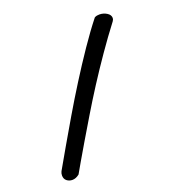

<svg xmlns="http://www.w3.org/2000/svg" viewBox="-110 -643 698 755"><g transform="rotate(-20 239.5 -265.5)"><path d="M95.7 10.7Q81.1 22.5 66.4 22.5Q52.7 22.5 43 14.6Q33.2 6.8 33.2 -7.8Q33.2 -16.6 37.1 -24.4L86.9 -111.3Q113.3 -157.2 147.5 -215.3Q181.6 -273.4 218.8 -332.5Q255.9 -391.6 294.4 -448.2Q333 -504.9 367.2 -547.9Q372.1 -550.8 377.4 -551.8Q382.8 -552.7 387.7 -552.7Q404.3 -552.7 418.5 -543.9Q432.6 -535.2 432.6 -521.5Q432.6 -515.6 427.7 -508.8Q389.6 -459 352.1 -404.8Q314.5 -350.6 280.3 -297.4Q246.1 -244.1 216.3 -194.3Q186.5 -144.5 162.1 -103.5Q137.7 -62.5 120.6 -32.7Q103.5 -2.9 95.7 10.7Z"/></g></svg>

Font: Gamja Flower
Style: Regular
Weight: 400
Designer: YoonDesign Inc.
Foundry: YoonDesign Inc.
Version: Version 3.00;build 20171102